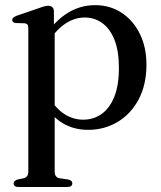

<svg xmlns="http://www.w3.org/2000/svg" viewBox="-20 -493 626 746"><path d="M189.5 -448.5V-385.5L192.5 -377.5V173Q192.5 185 197 191.2Q201.5 197.5 211 199.5L245.5 204.5Q253.5 206.5 257.2 210.2Q261 214 261 219.5Q261 226 256.2 229.8Q251.5 233.5 241.5 233.5H51.5Q42 233.5 37.5 229.8Q33 226 33 219.5Q33 214 36.8 210.5Q40.5 207 48 204.5L72 199.5Q81 197 85.5 191Q90 185 90 173V-383Q90 -393 86.8 -397.2Q83.5 -401.5 76 -402.5L41 -403.5Q34 -404.5 30.8 -407.5Q27.5 -410.5 27.5 -415.5Q27.5 -421 31.2 -424.2Q35 -427.5 44 -431.5L131.5 -461.5Q144.5 -466.5 152.5 -468.5Q160.5 -470.5 167 -470.5Q178.5 -470.5 184 -464.5Q189.5 -458.5 189.5 -448.5ZM171.5 -335.5 157.5 -357.5Q195 -413 243.5 -443Q292 -473 349.5 -473Q407 -473 452 -443.8Q497 -414.5 523 -362.2Q549 -310 549 -242Q549 -164 518.8 -107Q488.5 -50 437 -19.2Q385.5 11.5 322.5 11.5Q265 11.5 221 -16Q177 -43.5 149.5 -95.5L171 -116Q195 -73 229.2 -50.5Q263.5 -28 303.5 -28Q343 -28 374.2 -49.8Q405.5 -71.5 423.8 -116.2Q442 -161 442 -229.5Q442 -295 424.8 -338.2Q407.5 -381.5 377.5 -403.2Q347.5 -425 309 -425Q271.5 -425 236.5 -402.8Q201.5 -380.5 171.5 -335.5Z"/></svg>

Font: Fraunces 48pt
Style: Regular
Weight: 400
Version: Version 1.000;[b76b70a41]